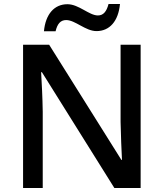

<svg xmlns="http://www.w3.org/2000/svg" viewBox="-20 -937 816 957"><path d="M199 -781H257C266 -819 282 -837 310 -837C355 -837 406 -782 461 -782C526 -782 570 -831 578 -917H521C511 -879 495 -860 468 -860C424 -860 373 -916 316 -916C251 -916 207 -867 199 -781ZM681 0V-714H581V-330C582 -265 586 -182 588 -140H585L225 -714H95V0H193V-380C192 -452 188 -524 185 -577H189L550 0Z"/></svg>

Font: Noto Sans Hanifi Rohingya Medium
Style: Regular
Weight: 500
Designer: Monotype Design Team and DaltonMaag
Foundry: Google LLC
Version: Version 2.102